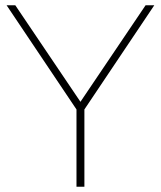

<svg xmlns="http://www.w3.org/2000/svg" viewBox="-20 -708 610 728"><path d="M300 -293V0H270V-293L5 -688H38L285 -322L532 -688H565Z"/></svg>

Font: Roundo ExtraLight
Style: Regular
Weight: 250
Designer: Namrata Goyal (Gurmukhi), Shiva Nallaperumal (Latin)
Foundry: Indian Type Foundry
Version: Version 1.000;PS 1.0;hotconv 1.0.88;makeotf.lib2.5.647800